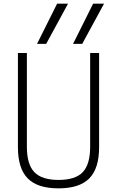

<svg xmlns="http://www.w3.org/2000/svg" viewBox="-20 -1020 640 1050"><path d="M300 10Q185 10 131.5 -44.5Q78 -99 78 -215V-730H127V-217Q127 -121 168 -78.5Q209 -36 300 -36Q392 -36 432.5 -78.5Q473 -121 473 -217V-730H522V-215Q522 -99 468.5 -44.5Q415 10 300 10ZM429.5 -780 549.1 -1000H489.3L379.5 -780ZM232.5 -780 352.1 -1000H292.3L182.5 -780Z"/></svg>

Font: M PLUS Code Latin 60 Light
Style: Regular
Weight: 300
Width: 7
Monospace: yes
Designer: Coji Morishita
Foundry: UNDERFOREST DESIGN
Version: Version 1.005; ttfautohint (v1.8.3)